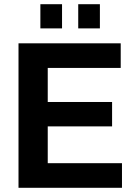

<svg xmlns="http://www.w3.org/2000/svg" viewBox="-20 -893 643 913"><path d="M172 -758V-873H275V-758ZM352 -758V-873H455V-758ZM68 0V-687H554V-570H207V-408H513V-292H207V-117H560V0Z"/></svg>

Font: Archivo SemiCondensed
Style: Bold
Weight: 680
Width: 4
Designer: Hector Gatti
Foundry: Omnibus-Type
Version: Version 2.001; ttfautohint (v1.8.3)